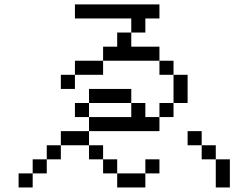

<svg xmlns="http://www.w3.org/2000/svg" viewBox="-20 -832 1040 852"><path d="M687.5 -62.5V-125H625V-62.5H500V0H625V-62.5ZM687.5 -750V-812.5H312.5V-750H562.5V-687.5H500V-625H437.5V-562.5H312.5V-500H250V-437.5H312.5V-500H437.5V-562.5H687.5V-500H750Q750 -500 750 -375H687.5V-312.5H625V-375H562.5V-312.5H375V-250H250V-187.5H187.5V-125H125V-62.5H62.5V0H125V-62.5H187.5V-125H250V-187.5H375V-125H437.5V-62.5H500V-125H437.5V-187.5H375V-250H687.5V-312.5H750V-375H812.5Q812.5 -375 812.5 -500H750V-562.5H687.5V-625H562.5V-687.5H625V-750ZM937.5 -125Q937.5 -125 937.5 0H1000Q1000 0 1000 -125ZM937.5 -125V-187.5H875V-125ZM875 -187.5V-250H812.5V-187.5ZM375 -312.5V-375H312.5V-312.5ZM375 -375H562.5V-437.5H375Z"/></svg>

Font: CalcUnifontExMono
Style: Regular
Weight: 500
Version: Version 15.0.06